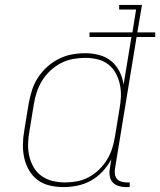

<svg xmlns="http://www.w3.org/2000/svg" viewBox="-20 -755 653 783"><path d="M239 8Q210 8 182.5 1.5Q155 -5 133.5 -21Q112 -37 98.5 -60.5Q85 -84 79 -110.5Q73 -137 73.5 -166Q74 -195 79 -223L97 -333Q102 -360 110.5 -387Q119 -414 134.5 -438Q150 -462 172 -482Q194 -502 220 -515Q246 -528 273 -533Q300 -538 328 -538Q357 -538 385 -530.5Q413 -523 434 -505.5Q455 -488 467.5 -463Q480 -438 484 -410L516 -604H345V-623H520L535 -716H466V-735H559L540 -623H613V-604H537L449 -68Q447 -57 448.5 -45.5Q450 -34 456.5 -26Q463 -18 474 -14.5Q485 -11 496 -11H509V8H493Q478 8 463.5 3.5Q449 -1 439.5 -11.5Q430 -22 427.5 -37.5Q425 -53 428 -68L434 -105Q419 -78 398 -55.5Q377 -33 351 -18.5Q325 -4 296 2Q267 8 239 8ZM245 -11Q269 -11 294 -15.5Q319 -20 342 -32.5Q365 -45 384 -63.5Q403 -82 416.5 -104Q430 -126 437.5 -150Q445 -174 449 -199L467 -309Q472 -335 473 -360.5Q474 -386 469 -410Q464 -434 452.5 -455.5Q441 -477 422 -492Q403 -507 378.5 -513Q354 -519 328 -519Q303 -519 278 -514.5Q253 -510 229.5 -498Q206 -486 186 -467.5Q166 -449 152 -426.5Q138 -404 130 -379.5Q122 -355 118 -330L100 -220Q95 -194 94.5 -168Q94 -142 99.5 -118Q105 -94 117.5 -72.5Q130 -51 150 -37Q170 -23 194.5 -17Q219 -11 245 -11Z"/></svg>

Font: Iosevka Slab Thin Extended
Style: Italic
Weight: 100
Width: 7
Italic angle: -9°
Monospace: yes
Designer: Belleve Invis
Foundry: Belleve Invis
Version: Version 11.1.0; ttfautohint (v1.8.3)